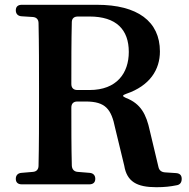

<svg xmlns="http://www.w3.org/2000/svg" viewBox="-20 -763 789 802"><path d="M46 -16C46 -1 55 7 71 7H353C369 7 378 -1 378 -16C378 -31 369 -40 354 -41L305 -45C290 -46 281 -55 280 -71C278 -151 278 -231 278 -314C278 -330 287 -339 303 -339H338C421 -339 445 -307 461 -228L499 -71C510 -4 552 19 633 19C668 19 692 16 717 11C732 9 739 -1 739 -16C739 -31 731 -39 715 -40L669 -43C655 -44 645 -51 642 -65L606 -216C591 -286 568 -330 506 -354C490 -361 490 -365 507 -371C607 -405 648 -473 648 -548C648 -674 554 -743 385 -743H71C55 -743 46 -735 46 -720C46 -705 55 -696 70 -695L117 -692C132 -691 141 -682 141 -666C143 -576 143 -484 143 -393V-343C143 -252 143 -160 141 -71C141 -55 132 -46 117 -45L70 -41C55 -40 46 -31 46 -16ZM278 -412C278 -507 278 -590 280 -672C281 -687 290 -694 306 -694H354C465 -694 518 -640 518 -546C518 -458 468 -387 354 -387H303C287 -387 278 -396 278 -412Z"/></svg>

Font: 寒蝉锦书宋Pro Soft
Style: Regular
Weight: 700
Designer: 寒蝉锦书宋{Warren} 思源宋体{Ryoko NISHIZUKA 西塚涼子 (kana & ideographs); Frank Grießhammer (Latin, Greek & Cyrillic); Wenlong ZHANG 
Foundry: Adobe & ChillType
Version: Version 2.000;Glyphs 3.1.1 (3135)